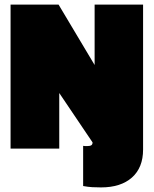

<svg xmlns="http://www.w3.org/2000/svg" viewBox="-20 -647 669 836"><path d="M603 -627V4Q603 83 554.5 126Q506 169 420 169Q399 169 381.5 168Q364 167 342 163V-12Q347 -11 350.5 -11Q354 -11 360 -11Q372 -11 377.5 -14.5Q383 -18 383 -27L238 -242V0H26V-627H235L392 -364V-627Z"/></svg>

Font: Blinker Black
Style: Regular
Weight: 900
Designer: Juergen Huber
Foundry: supertype
Version: Version 1.017;hotconv 1.0.117;makeotfexe 2.5.65602